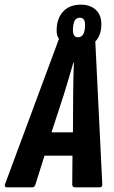

<svg xmlns="http://www.w3.org/2000/svg" viewBox="-48 -804 488 824"><path d="M-17 0Q-30 0 -27 -12L205 -637Q195 -652 195 -672Q195 -724 222.5 -754Q250 -784 299 -784Q340 -784 363.5 -761.5Q387 -739 387 -701Q387 -652 361 -626L391 -12Q392 0 378 0H275Q262 0 262 -12L263 -136H143L104 -12Q100 0 91 0ZM287 -644Q317 -644 317 -698Q317 -728 294 -728Q265 -728 265 -674Q265 -644 287 -644ZM173 -236H265L266 -398Q266 -433 267 -467.5Q268 -502 269 -536H267Q257 -502 247 -467.5Q237 -433 226 -398Z"/></svg>

Font: Sofia Sans Extra Condensed ExtraBold
Style: Italic
Weight: 800
Italic angle: -9°
Designer: Botio Nikoltchev, Ani Petrova
Foundry: lettersoup
Version: Version 4.101; ttfautohint (v1.8.4.7-5d5b)